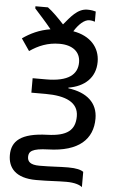

<svg xmlns="http://www.w3.org/2000/svg" viewBox="-67 -902 706 1164"><g transform="rotate(5 285.5 -319.5)"><path d="M417 -857C356 -857 316 -801 277 -755C245 -790 206 -829 177 -850H101V-837C127 -808 172 -759 204 -719C136 -708 83 -682 36 -649L86 -576C138 -612 195 -636 267 -636C345 -636 394 -599 394 -534C394 -460 339 -414 204 -414H122V-326H209C331 -326 409 -292 409 -207C409 -122 360 -84 241 -80C80 -75 25 -23 25 62C25 138 70 199 197 199C279 199 323 194 381 194C432 194 464 206 477 218V125C462 114 435 106 384 106C328 106 285 111 209 111C152 111 136 91 136 63C136 30 156 11 253 8C440 3 523 -78 523 -203C523 -298 458 -357 343 -372V-376C440 -392 506 -450 506 -547C506 -634 448 -701 343 -719C370 -763 404 -794 434 -794C447 -794 461 -791 468 -788V-850C458 -853 441 -857 417 -857Z"/></g></svg>

Font: Noto Sans Thai Medium
Style: Regular
Weight: 500
Designer: Monotype Design Team
Foundry: Monotype Imaging Inc.
Version: Version 1.901